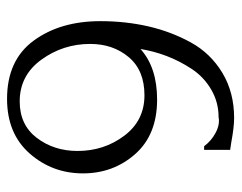

<svg xmlns="http://www.w3.org/2000/svg" viewBox="-88 -568 668 531"><g transform="rotate(-90 245.5 -302.0)"><path d="M248 -236Q317 -236 353.5 -279.5Q390 -323 390 -386Q390 -461 346.5 -521Q303 -581 231 -581Q166 -581 130 -533.5Q94 -486 94 -421Q94 -348 136 -292Q178 -236 248 -236ZM97 -71H107Q123 -50 145.5 -38.5Q168 -27 188 -31Q229 -31 264 -51.5Q299 -72 321 -105.5Q343 -139 356.5 -174.5Q370 -210 376 -247Q325 -201 236 -201Q139 -201 85.5 -261.5Q32 -322 32 -406Q32 -491 87 -553.5Q142 -616 238 -616Q345 -616 399 -542.5Q453 -469 453 -358Q453 -288 438.5 -225Q424 -162 394 -107.5Q364 -53 310 -20.5Q256 12 185 12Q160 12 117 4L97 1Z"/></g></svg>

Font: Forum
Style: Regular
Weight: 400
Designer: Denis Masharov
Foundry: Denis Masharov
Version: Version 1.000